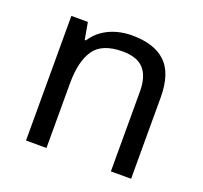

<svg xmlns="http://www.w3.org/2000/svg" viewBox="-100 -661 819 776"><g transform="rotate(20 309.0 -273.0)"><path d="M343 -546Q439 -546 488 -499.5Q537 -453 537 -349V0H450V-343Q450 -408 421 -440Q392 -472 330 -472Q241 -472 207 -422Q173 -372 173 -278V0H85V-536H156L169 -463H174Q192 -491 218.5 -509.5Q245 -528 277 -537Q309 -546 343 -546Z"/></g></svg>

Font: Noto Sans Cham
Style: Regular
Weight: 400
Designer: Monotype Design Team
Foundry: Monotype Imaging Inc.
Version: Version 2.002